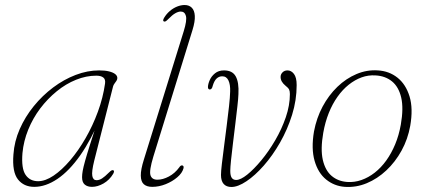

<svg xmlns="http://www.w3.org/2000/svg" viewBox="-20 -737 1700 765"><path d="M355.5 -97Q344.5 -52.5 347.8 -35.8Q351 -19 364.5 -19Q375.5 -19 386.5 -26Q397.5 -33 414 -49.5Q420 -55.5 424 -57.8Q428 -60 431.5 -58.5Q435 -57 434.2 -53Q433.5 -49 431 -44.5Q416.5 -20 392.8 -6.2Q369 7.5 346.5 7.5Q328.5 7.5 317.8 -1.5Q307 -10.5 307 -31Q307 -42 309.5 -56.2Q312 -70.5 319 -95.8Q326 -121 339.5 -163.5Q353 -206 374.5 -272.5L381 -270.5Q343.5 -180.5 299.8 -118.2Q256 -56 209 -24.2Q162 7.5 116.5 7.5Q75 7.5 51.5 -22.2Q28 -52 33.5 -121.5Q37 -173.5 58.5 -222.5Q80 -271.5 114.5 -314Q149 -356.5 191.8 -388.5Q234.5 -420.5 281.5 -438.5Q328.5 -456.5 375 -456.5Q398.5 -456.5 414.5 -452.5Q430.5 -448.5 439 -441.8Q447.5 -435 447.5 -426Q447.5 -420.5 444 -415Q440.5 -409.5 436.2 -404Q432 -398.5 430.5 -392.5ZM69.5 -127Q64.5 -66 81.8 -40.5Q99 -15 132 -15Q160.5 -15 193.5 -37.2Q226.5 -59.5 259.5 -98.2Q292.5 -137 321 -186.5Q349.5 -236 370 -291.8Q390.5 -347.5 398.5 -404Q401 -421 391.5 -428.2Q382 -435.5 363.5 -435.5Q323.5 -435.5 283 -419.2Q242.5 -403 206 -373.2Q169.5 -343.5 140.2 -304.8Q111 -266 92.5 -220.5Q74 -175 69.5 -127Z M747 -617.5 591 -113Q574 -57 579.5 -39Q585 -21 607 -21Q629 -21 653 -33.8Q677 -46.5 694.5 -70.5Q697 -74.5 699.5 -76.2Q702 -78 705 -78Q709 -78 710.8 -74.8Q712.5 -71.5 711 -66Q706 -47.5 686.5 -30.8Q667 -14 640.2 -3.2Q613.5 7.5 586.5 7.5Q565 7.5 553.2 -2.8Q541.5 -13 541 -37Q540.5 -61 553.5 -102L712 -612.5Q725.5 -656 720.8 -673.5Q716 -691 700 -691Q690.5 -691 678.5 -684.2Q666.5 -677.5 650 -660.5Q644 -654.5 640.2 -652.2Q636.5 -650 633 -651.5Q629.5 -653 630.2 -657Q631 -661 633.5 -665.5Q643 -681.5 656.5 -693Q670 -704.5 685.5 -710.8Q701 -717 715.5 -717Q733.5 -717 744.2 -706.2Q755 -695.5 756.2 -673.5Q757.5 -651.5 747 -617.5Z M860.5 -40Q860.5 -16 871.2 -4Q882 8 902 8Q928 8 962 -14.8Q996 -37.5 1031 -77.2Q1066 -117 1095.8 -169Q1125.5 -221 1143.8 -279.5Q1162 -338 1162 -398Q1162 -428.5 1151.2 -442.5Q1140.5 -456.5 1125.5 -456.5Q1113.5 -456.5 1105.8 -448.8Q1098 -441 1098 -430.5Q1098 -420.5 1103 -412Q1108 -403.5 1116.5 -396.5Q1128.5 -387 1131.8 -380.5Q1135 -374 1135 -362Q1135 -317.5 1118.8 -270Q1102.5 -222.5 1076.5 -178Q1050.5 -133.5 1021 -98Q991.5 -62.5 965 -41.2Q938.5 -20 921 -20Q909 -20 903.2 -28.8Q897.5 -37.5 897.5 -56Q897.5 -69 900.5 -98.8Q903.5 -128.5 908.2 -166Q913 -203.5 917.5 -242.2Q922 -281 925.8 -313Q929.5 -345 930 -362Q932.5 -409 919.2 -432.8Q906 -456.5 872.5 -456.5Q851 -456.5 836.8 -445Q822.5 -433.5 815.8 -418.2Q809 -403 808.5 -390.5Q808.5 -385.5 810.5 -383Q812.5 -380.5 816 -380.5Q820 -380.5 823 -384Q826 -387.5 828 -396.5Q834 -416 843.5 -424.5Q853 -433 865.5 -433Q882.5 -433 890.2 -416.5Q898 -400 897 -372.5Q896.5 -349.5 892.5 -313.5Q888.5 -277.5 883.2 -235.8Q878 -194 872.8 -154.5Q867.5 -115 864 -84.2Q860.5 -53.5 860.5 -40Z M1485.5 -456.5Q1530.5 -454 1563.8 -427.5Q1597 -401 1611.8 -352.8Q1626.5 -304.5 1614.5 -235.5Q1605 -182.5 1580 -137Q1555 -91.5 1519.2 -58Q1483.5 -24.5 1441.2 -7Q1399 10.5 1354 7.5Q1312 4.5 1279.8 -21.5Q1247.5 -47.5 1233.5 -96Q1219.5 -144.5 1231 -213Q1241 -266.5 1265.2 -312Q1289.5 -357.5 1324.2 -391Q1359 -424.5 1400.5 -442Q1442 -459.5 1485.5 -456.5ZM1363.5 -12Q1392.5 -10 1420.2 -19.8Q1448 -29.5 1473.2 -49.2Q1498.5 -69 1519 -97.5Q1539.5 -126 1554.5 -162Q1569.5 -198 1577 -240.5Q1588.5 -306 1578.5 -348.5Q1568.5 -391 1541.8 -412.8Q1515 -434.5 1476.5 -436.5Q1448 -438.5 1421 -428.8Q1394 -419 1369.5 -399.5Q1345 -380 1324.8 -351.5Q1304.5 -323 1290 -286.8Q1275.5 -250.5 1268 -208Q1256.5 -142.5 1266.2 -100Q1276 -57.5 1301.5 -36Q1327 -14.5 1363.5 -12Z"/></svg>

Font: Fraunces Thin
Style: Italic
Weight: 250
Italic angle: -16°
Version: Version 1.000;[b76b70a41]